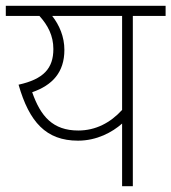

<svg xmlns="http://www.w3.org/2000/svg" viewBox="-20 -642 591 662"><path d="M551 -622H0V-587H116C145 -555 164 -519 164 -473C164 -406 130 -369 44 -350C81 -221 139 -157 249 -157C314 -157 367 -186 401 -216V0H438V-587H551ZM91 -324C160 -348 202 -392 202 -470C202 -515 185 -555 160 -587H401V-263C361 -219 310 -192 250 -192C162 -192 120 -241 91 -324Z"/></svg>

Font: Noto Sans ExtraLight
Style: Italic
Weight: 200
Italic angle: -12°
Designer: Monotype Design Team
Foundry: Monotype Imaging Inc.
Version: Version 2.013